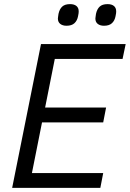

<svg xmlns="http://www.w3.org/2000/svg" viewBox="-20 -912 630 932"><path d="M467 0H39L179 -698H590L575 -626H246L199 -390H495L481 -318H184L135 -72H481ZM303 -787Q284 -787 272.5 -796Q261 -805 261 -822Q261 -826 262 -831Q263 -836 264 -845Q269 -868 282 -880Q295 -892 320 -892Q340 -892 351 -883Q362 -874 362 -857Q362 -853 361.5 -848Q361 -843 359 -834Q355 -812 341.5 -799.5Q328 -787 303 -787ZM485 -787Q466 -787 454.5 -796Q443 -805 443 -822Q443 -826 444 -831Q445 -836 446 -845Q451 -868 464 -880Q477 -892 502 -892Q522 -892 533 -883Q544 -874 544 -857Q544 -853 543.5 -848Q543 -843 541 -834Q537 -812 523.5 -799.5Q510 -787 485 -787Z"/></svg>

Font: IBM Plex Sans Var
Style: Italic
Weight: 400
Italic angle: -11.31°
Designer: Mike Abbink, Paul van der Laan, Pieter van Rosmalen
Foundry: Bold Monday
Version: Version 1.001